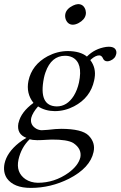

<svg xmlns="http://www.w3.org/2000/svg" viewBox="-20 -667 586 933"><path d="M297.4 -599.1Q302.7 -624.5 335 -640.1Q348.6 -646.5 359.4 -647Q386.2 -647 395.5 -618.7Q398.9 -606.4 396.5 -595.2Q391.6 -571.3 362.3 -555.2Q348.1 -547.4 334.5 -546.9Q309.6 -546.9 299.3 -573.2Q294.9 -586.4 297.4 -599.1ZM363.8 -266.1Q383.8 -361.3 332 -388.2Q315.9 -396 296.4 -396Q229.5 -396 201.2 -315.9Q196.3 -302.2 193.4 -288.1Q166 -151.4 255.9 -149.9Q305.7 -149.9 338.4 -201.2Q355.5 -229 363.8 -266.1ZM124 9.8Q83 49.3 69.8 108.9Q56.6 170.9 103.5 203.6Q129.4 220.7 164.1 221.2Q244.6 221.2 312.5 172.9Q360.8 137.7 370.6 97.2Q377.9 55.7 335.9 27.8Q306.6 10.7 231.4 11.2Q226.1 11.2 210 12.2Q178.7 14.2 161.1 14.2Q136.7 13.7 124 9.8ZM501.5 -369.1Q486.3 -369.1 480 -383.8Q479.5 -385.3 479 -386.2Q472.7 -397.5 462.4 -397.9Q444.3 -397.9 422.4 -378.4Q419.9 -376 418.9 -375Q448.2 -336.4 439.5 -286.6Q438.5 -281.2 437.5 -275.9Q419.4 -191.9 339.8 -150.4Q294.9 -127 246.1 -127Q200.2 -127.4 165 -149.9Q138.2 -119.1 131.8 -94.2Q124.5 -59.6 157.2 -41Q170.4 -34.2 183.1 -34.2Q186 -34.2 212.9 -36.1Q252.4 -41 277.8 -41Q378.4 -40.5 410.2 -8.8Q444.8 25.9 434.6 71.8Q418 148.9 314.9 201.7Q226.1 246.1 129.9 246.1Q46.9 246.1 13.7 199.7Q-6.3 169.4 2 127.9Q13.7 73.7 72.3 26.9Q89.8 13.2 108.4 2.9Q60.1 -15.1 69.3 -67.9Q69.8 -69.8 70.3 -70.8Q82 -122.6 142.6 -167Q106 -213.4 118.2 -273.9Q134.8 -352.5 211.9 -394Q258.8 -418.5 309.1 -418.9Q370.6 -418.5 402.3 -392.1Q440.4 -430.7 495.6 -439Q502.9 -439.9 508.3 -439.9Q541.5 -439.9 545.4 -416Q545.9 -410.2 544.9 -404.8Q540 -381.8 515.6 -372.1Q507.8 -369.1 501.5 -369.1Z"/></svg>

Font: Linux Libertine Display Slanted O
Style: Slanted
Weight: 400
Designer: Philipp H. Poll
Foundry: Philipp H. Poll
Version: Version 5.0.9